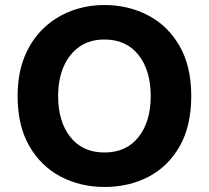

<svg xmlns="http://www.w3.org/2000/svg" viewBox="-20 -729 830 763"><path d="M395 14Q300 14 221.5 -27Q143 -68 96.5 -148.5Q50 -229 50 -347Q50 -436 77.5 -503.5Q105 -571 153.5 -617Q202 -663 264 -686Q326 -709 395 -709Q490 -709 568.5 -668Q647 -627 693.5 -546.5Q740 -466 740 -347Q740 -229 694.5 -148.5Q649 -68 571 -27Q493 14 395 14ZM395 -123Q482 -123 530.5 -184.5Q579 -246 579 -347Q579 -449 530.5 -510.5Q482 -572 395 -572Q337 -572 296 -543.5Q255 -515 233 -464.5Q211 -414 211 -347Q211 -246 259.5 -184.5Q308 -123 395 -123Z"/></svg>

Font: Ubuntu Sans ExtraBold
Style: Regular
Weight: 800
Designer: Dalton Maag Ltd
Foundry: Dalton Maag Ltd
Version: Version 1.006; ttfautohint (v1.8.4.7-5d5b)